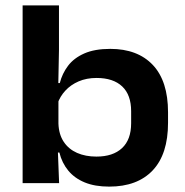

<svg xmlns="http://www.w3.org/2000/svg" viewBox="-20 -680 686 713"><path d="M385.5 13Q332.5 13 294.8 -2.5Q257 -18 233.5 -46.5Q210 -75 200.5 -113.5H162L197 -221Q198.5 -180.5 216.8 -153.2Q235 -126 266.2 -112.2Q297.5 -98.5 338 -98.5Q399.5 -98.5 433.2 -130Q467 -161.5 467 -222.5V-267Q467 -327.5 433.8 -359Q400.5 -390.5 338.5 -390.5Q301.5 -390.5 272 -377.8Q242.5 -365 222.5 -343.2Q202.5 -321.5 193.5 -294.5L168 -371.5H202Q211 -407 232.8 -435.8Q254.5 -464.5 293 -481.5Q331.5 -498.5 389.5 -498.5Q491 -498.5 547.5 -438.8Q604 -379 604 -263V-224Q604 -107.5 547 -47.2Q490 13 385.5 13ZM64 0V-660H199V-494.5L196 -341.5L197 -325V-158L194.5 -130L199.5 0Z"/></svg>

Font: AnekLatin_SemiExpandedSemiBold
Style: Regular
Weight: 600
Width: 6
Designer: Yesha Goshar
Foundry: Ek Type
Version: Version 1.003